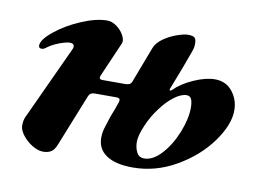

<svg xmlns="http://www.w3.org/2000/svg" viewBox="-57 -520 844 617"><g transform="rotate(10 365.0 -211.5)"><path d="M36 -57Q36 -75 42 -87L152 -325Q155 -331 155 -335Q155 -346 141 -346Q130 -346 107 -337.5Q84 -329 66 -315Q61 -311 54 -311Q45 -311 45 -320Q45 -339 80 -367.5Q115 -396 163 -416.5Q211 -437 247 -437Q263 -437 278.5 -425.5Q294 -414 302 -398.5Q310 -383 306 -373L256 -258Q255 -256 255 -252Q255 -246 265 -246H340Q348 -246 353.5 -249Q359 -252 362 -262L405 -375Q412 -393 432 -407Q452 -421 475 -429Q498 -437 511 -437Q529 -437 534 -430Q539 -423 537 -402Q536 -393 520 -352Q519 -349 512 -330L483 -255Q482 -251 484.5 -250.5Q487 -250 490 -253Q514 -277 552.5 -294Q591 -311 621 -311Q657 -311 678 -284.5Q699 -258 699 -223Q699 -176 658 -119.5Q617 -63 550 -24.5Q483 14 409 14Q353 14 323 -6Q293 -26 293 -63Q293 -82 300 -102Q308 -128 310.5 -135Q313 -142 314 -144Q318 -152 329 -185Q330 -188 330 -192Q330 -199 319 -199H248Q233 -199 228 -187L160 -17Q153 1 142.5 7.5Q132 14 117 14Q100 14 81 2.5Q62 -9 49 -26Q36 -43 36 -57ZM560 -207Q560 -226 555.5 -235.5Q551 -245 540 -245Q522 -245 499.5 -228Q477 -211 458 -185Q437 -158 422.5 -124Q408 -90 408 -70Q408 -51 415.5 -36Q423 -21 440 -21Q469 -21 497 -52Q525 -83 542.5 -127.5Q560 -172 560 -207Z"/></g></svg>

Font: EB Garamond ExtraBold
Style: Italic
Weight: 800
Italic angle: -17.2°
Designer: Georg Duffner and Octavio Pardo
Foundry: Georg Duffner
Version: Version 1.000